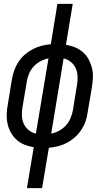

<svg xmlns="http://www.w3.org/2000/svg" viewBox="-20 -755 540 990"><path d="M119 215 154 4Q129 0 106.5 -9Q84 -18 66.5 -33.5Q49 -49 37 -70Q25 -91 19.5 -114.5Q14 -138 14.5 -163.5Q15 -189 20 -214L41 -344Q45 -368 53 -391Q61 -414 74.5 -435Q88 -456 107.5 -473Q127 -490 149 -501.5Q171 -513 194.5 -519Q218 -525 242 -527L276 -735H355L320 -524Q344 -520 366.5 -511Q389 -502 407 -486.5Q425 -471 436.5 -450Q448 -429 454 -405.5Q460 -382 459 -356.5Q458 -331 454 -306L432 -176Q429 -152 421 -129Q413 -106 399 -85Q385 -64 366 -47Q347 -30 325 -18.5Q303 -7 279 -1Q255 5 232 7L197 215ZM165 -66 230 -454Q209 -450 188.5 -439Q168 -428 153 -411.5Q138 -395 129.5 -374.5Q121 -354 118 -333L96 -203Q92 -180 93 -158Q94 -136 102.5 -117Q111 -98 127.5 -84.5Q144 -71 165 -66ZM244 -66Q265 -70 285 -81Q305 -92 320 -108.5Q335 -125 343.5 -145.5Q352 -166 356 -187L377 -317Q381 -340 380 -362Q379 -384 370.5 -403Q362 -422 345.5 -435.5Q329 -449 308 -454Z"/></svg>

Font: Iosevka SS04
Style: Italic
Weight: 400
Italic angle: -9°
Monospace: yes
Designer: Belleve Invis
Foundry: Belleve Invis
Version: Version 19.0.0; ttfautohint (v1.8.4)